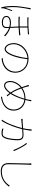

<svg xmlns="http://www.w3.org/2000/svg" viewBox="2075 -2889 850 5040"><g transform="rotate(90 2500.0 -369.0)"><path d="M228 -744 191 -748C191 -737 190 -723 187 -704C174 -616 137 -433 137 -290C137 -155 153 -50 173 24L201 21C200 14 198 2 197 -7C196 -20 198 -36 201 -50C210 -93 249 -198 271 -253L251 -270C231 -222 199 -133 181 -77C171 -155 166 -213 166 -291C166 -415 192 -581 217 -700C220 -718 224 -731 228 -744ZM687 -189 689 -129C689 -70 672 -20 575 -20C484 -20 426 -51 426 -114C426 -167 488 -204 575 -204C613 -204 650 -199 687 -189ZM435 -693V-663C506 -659 593 -661 675 -664V-460C592 -457 503 -457 419 -463V-432C502 -427 591 -427 675 -431C676 -366 681 -283 685 -219C651 -227 614 -231 575 -231C445 -231 398 -167 398 -114C398 -34 468 8 573 8C658 8 716 -28 716 -102L713 -181C787 -156 855 -111 913 -50L932 -81C871 -136 800 -185 712 -211C708 -281 704 -364 703 -432C779 -435 850 -441 906 -447V-478C848 -471 778 -465 703 -461V-665C772 -669 835 -673 882 -678V-708C771 -693 574 -682 435 -693Z M1505 -664C1495 -566 1475 -461 1447 -369C1387 -166 1318 -95 1267 -95C1215 -95 1140 -158 1140 -309C1140 -471 1289 -653 1505 -664ZM1534 -665C1741 -662 1861 -512 1861 -350C1861 -151 1709 -51 1580 -24C1560 -20 1527 -16 1502 -15L1519 15C1742 -8 1889 -139 1889 -348C1889 -535 1748 -693 1527 -693C1297 -693 1112 -512 1112 -308C1112 -146 1198 -65 1265 -65C1341 -65 1414 -152 1476 -361C1503 -452 1522 -563 1534 -665Z M2570 -585C2534 -458 2480 -337 2439 -268L2425 -245C2409 -270 2394 -295 2381 -319C2358 -360 2327 -433 2302 -503C2385 -561 2473 -585 2558 -585ZM2242 -706 2208 -695C2215 -679 2226 -645 2234 -617C2243 -586 2255 -550 2268 -514C2177 -446 2106 -326 2106 -212C2106 -107 2157 -51 2226 -51C2301 -51 2369 -118 2425 -195C2446 -165 2466 -140 2486 -118L2510 -140C2486 -163 2464 -190 2442 -220L2459 -245C2506 -320 2560 -455 2597 -583C2753 -567 2855 -452 2855 -305C2855 -121 2710 -14 2512 4L2529 30C2749 2 2884 -118 2884 -305C2884 -473 2768 -592 2605 -610C2614 -644 2622 -677 2628 -708C2631 -722 2634 -742 2639 -764L2605 -767C2605 -745 2602 -721 2600 -710C2594 -678 2587 -644 2578 -612H2562C2469 -612 2378 -588 2292 -530C2280 -566 2269 -599 2262 -625C2255 -652 2247 -685 2242 -706ZM2408 -220C2358 -149 2290 -79 2227 -79C2172 -79 2134 -129 2134 -212C2134 -306 2193 -418 2278 -486C2305 -413 2335 -342 2358 -302C2374 -272 2391 -244 2408 -220Z M3758 -651 3732 -636C3801 -560 3886 -387 3919 -293L3947 -308C3911 -398 3821 -576 3758 -651ZM3099 -537 3104 -499C3125 -502 3156 -505 3173 -507L3340 -523C3312 -400 3229 -139 3122 3L3154 16C3274 -177 3336 -386 3371 -526C3429 -531 3485 -535 3517 -535C3582 -535 3632 -513 3632 -410C3632 -292 3614 -153 3578 -74C3553 -20 3518 -14 3478 -14C3448 -14 3400 -19 3355 -34L3360 1C3389 8 3437 16 3475 16C3529 16 3573 5 3603 -59C3644 -139 3662 -295 3662 -415C3662 -541 3591 -562 3518 -562C3492 -562 3437 -558 3377 -553C3392 -623 3404 -710 3408 -735C3410 -749 3412 -760 3414 -771L3377 -774C3376 -702 3363 -617 3347 -550C3276 -544 3205 -538 3171 -537C3144 -536 3126 -536 3099 -537Z M4309 -765H4267C4271 -746 4272 -723 4272 -697C4272 -573 4261 -329 4261 -167C4261 -11 4354 36 4478 36C4689 36 4806 -82 4878 -176L4856 -201C4785 -102 4682 8 4481 8C4369 8 4291 -36 4291 -155C4291 -329 4299 -579 4303 -697C4304 -723 4305 -741 4309 -765Z"/></g></svg>

Font: Harano Aji Gothic CN ExtraLight
Style: Regular
Weight: 250
Foundry: Masamichi Hosoda
Version: HaranoAjiGothicCN-ExtraLight version 20230610;ttx 4.39.4